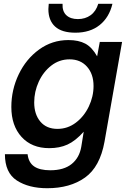

<svg xmlns="http://www.w3.org/2000/svg" viewBox="-20 -781 681 1016"><path d="M6 35H126Q131 79 160.5 99.5Q190 120 246 120Q318 120 359 87Q400 54 410 -4L423 -84Q379 -35 337 -16Q295 3 241 3Q148 3 94 -56.5Q40 -116 40 -215Q40 -306 79 -387.5Q118 -469 187 -519Q256 -569 342 -569Q396 -569 431.5 -550Q467 -531 494 -483L508 -559H626L533 -31Q509 102 430 158.5Q351 215 230 215Q132 215 69 174Q6 133 6 35ZM475 -326Q475 -389 440.5 -428Q406 -467 348 -467Q294 -467 251.5 -434Q209 -401 185 -348.5Q161 -296 161 -239Q161 -176 193.5 -137.5Q226 -99 284 -99Q338 -99 381.5 -132Q425 -165 450 -217.5Q475 -270 475 -326ZM236 -733Q236 -743 238 -761H311Q309 -721 331 -700.5Q353 -680 392 -680Q431 -680 459.5 -700.5Q488 -721 500 -761H575Q558 -689 507.5 -648.5Q457 -608 379 -608Q307 -608 271.5 -640.5Q236 -673 236 -733Z"/></svg>

Font: Open Sauce One SemiBold Italic
Style: Regular
Weight: 600
Italic angle: -10°
Designer: Alfredo Marco Pradil
Foundry: Creative Sauce Fz LLC
Version: Version 1.477